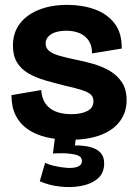

<svg xmlns="http://www.w3.org/2000/svg" viewBox="-20 -559 560 787"><path d="M267 14Q215 14 170.5 3.5Q126 -7 94 -29Q62 -51 44.5 -85.5Q27 -120 27 -169L149 -190Q151 -157 166 -135Q181 -113 208 -102Q235 -91 273 -91Q313 -91 338 -104Q363 -117 363 -144Q363 -162 351.5 -172Q340 -182 315 -190Q290 -198 250 -207Q205 -218 165.5 -229.5Q126 -241 96 -258.5Q66 -276 49.5 -303.5Q33 -331 33 -372Q33 -424 60.5 -461Q88 -498 138.5 -518.5Q189 -539 256 -539Q318 -539 369 -520.5Q420 -502 450 -462.5Q480 -423 479 -360L357 -340Q358 -370 344.5 -391Q331 -412 307.5 -422.5Q284 -433 251 -433Q212 -433 189.5 -418.5Q167 -404 167 -381Q167 -362 181 -350.5Q195 -339 222 -331Q249 -323 288 -315Q324 -308 361 -297.5Q398 -287 429 -269Q460 -251 479.5 -222Q499 -193 499 -148Q499 -99 471.5 -62Q444 -25 392.5 -5.5Q341 14 267 14ZM143 184 165 108Q180 116 204.5 121.5Q229 127 254.5 129Q280 131 298 124.5Q316 118 316 100Q316 95 312.5 88.5Q309 82 297.5 77.5Q286 73 262 70.5Q238 68 197 70L207 -8H293L287 37Q326 37 352.5 44.5Q379 52 393 68Q407 84 407 110Q407 151 380 173.5Q353 196 311 203.5Q269 211 224 205.5Q179 200 143 184Z"/></svg>

Font: Bricolage Grotesque 72pt
Style: Bold
Weight: 700
Designer: Mathieu Triay
Foundry: Atelier Triay
Version: Version 1.001;gftools[0.9.33.dev8+g029e19f]